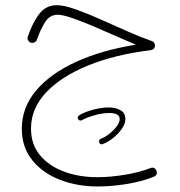

<svg xmlns="http://www.w3.org/2000/svg" viewBox="-20 -419 680 726"><path d="M195.3 -399.4Q221.7 -399.4 265.9 -383.8Q310.1 -368.2 361.6 -345.2Q413.1 -322.3 463.1 -300Q513.2 -277.8 551.8 -264.6Q565.9 -260.3 565.9 -247.1Q565.9 -231.9 548.3 -229Q415.5 -212.9 313.7 -171.6Q211.9 -130.4 154.5 -69.6Q97.2 -8.8 97.2 67.4Q97.2 127 131.3 168Q165.5 209 222.4 230Q279.3 251 347.2 251Q395.5 251 450.2 242.2Q504.9 233.4 548.3 216.8Q555.7 213.4 562.3 216.3Q568.8 219.2 571.3 226.1Q577.6 242.7 561 249.5Q516.1 267.6 458.7 276.9Q401.4 286.1 349.1 286.1Q271.5 286.1 206.3 260.7Q141.1 235.4 101.8 186.5Q62.5 137.7 62.5 67.4Q62.5 -12.7 116.7 -76.9Q170.9 -141.1 268.1 -185.3Q365.2 -229.5 493.7 -250Q461.9 -263.2 419.2 -282.2Q376.5 -301.3 332.8 -319.8Q289.1 -338.4 252.9 -350.8Q216.8 -363.3 198.2 -363.3Q168 -363.3 150.4 -335.2Q132.8 -307.1 119.6 -269.5Q118.2 -263.2 111.3 -259.3Q104.5 -255.4 97.2 -257.3Q90.8 -259.3 86.7 -265.9Q82.5 -272.5 85 -279.8Q100.6 -327.6 126.2 -363.5Q151.9 -399.4 195.3 -399.4ZM276.4 32.7Q270 24.9 278.8 17.6Q293 7.3 326.9 -2.7Q360.8 -12.7 392.6 -12.7Q415.5 -12.7 434.6 -2.9Q453.6 6.8 454.1 31.2Q454.1 49.3 440.2 68.8Q426.3 88.4 406.5 103.8Q386.7 119.1 368.2 126Q357.9 129.4 355 118.7Q352.5 108.9 361.8 105.5Q377.4 99.6 393.8 86.7Q410.2 73.7 421.4 58.6Q432.6 43.5 432.6 31.2Q432.6 8.3 392.6 8.3Q365.7 8.3 334.2 17.8Q302.7 27.3 291.5 34.7Q282.2 40 276.4 32.7Z"/></svg>

Font: Mikhak-FD ExtraLight
Style: Regular
Weight: 200
Designer: Amin Abedi
Version: Version 3.2